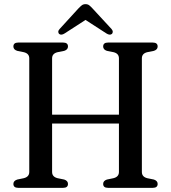

<svg xmlns="http://www.w3.org/2000/svg" viewBox="-20 -905 824 925"><path d="M231 -76.5Q231 -53 257.5 -46.5L289.5 -40Q307.5 -34 307.5 -19Q307.5 0 284 0H68Q44.5 0 44.5 -19Q44.5 -34 63 -40L94.5 -46.5Q121 -53 121 -76.5V-624Q121 -647 95 -653.5L63 -660Q44.5 -666 44.5 -681Q44.5 -700 68 -700H284Q307.5 -700 307.5 -681Q307.5 -666 289.5 -660L257 -653.5Q231 -647 231 -624V-352.5H553V-624Q553 -647 527.5 -653.5L495 -660Q477 -666 477 -681Q477 -700 500.5 -700H716Q739.5 -700 739.5 -681Q739.5 -666 721.5 -660L689 -653.5Q663.5 -647 663.5 -624V-76.5Q663.5 -53 689.5 -46.5L721.5 -40Q739.5 -34 739.5 -19Q739.5 0 716 0H500.5Q477 0 477 -19Q477 -34 495 -40L526.5 -46.5Q553 -53 553 -76.5V-310H231ZM291.5 -744Q275 -733.5 265 -741.5Q261 -745 260.8 -751.5Q260.5 -758 267 -765L357 -863.5Q366.5 -873.5 373.8 -879.2Q381 -885 392 -885Q403 -885 410.2 -879.2Q417.5 -873.5 426.5 -863.5L517.5 -765Q523.5 -758 523.2 -751.5Q523 -745 519 -741.5Q509 -733.5 492.5 -744L392 -809Z"/></svg>

Font: Fraunces 72pt Soft
Style: Regular
Weight: 400
Version: Version 1.000;[b76b70a41]